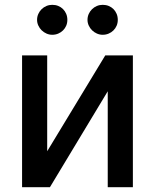

<svg xmlns="http://www.w3.org/2000/svg" viewBox="-20 -775 642 795"><path d="M71.4 0V-545.5H175.4V-148.8L415.8 -545.5H530.2V0H426.1V-397L186.8 0ZM342.3 -692.8Q342.3 -705.6 347.3 -717Q352.3 -728.3 361 -736.9Q369.7 -745.4 381 -750.2Q392.4 -755 405.2 -755Q418.7 -755 430 -750.4Q441.4 -745.7 449.8 -737.4Q458.1 -729 462.9 -717.7Q467.7 -706.3 467.7 -692.8Q467.7 -679.7 462.9 -668.5Q458.1 -657.3 449.6 -649Q441.1 -640.6 429.7 -635.8Q418.3 -631 405.2 -631Q392.8 -631 381.4 -636Q370 -641 361.3 -649.5Q352.6 -658 347.5 -669.2Q342.3 -680.4 342.3 -692.8ZM196.4 -755Q209.9 -755 221.2 -750.4Q232.6 -745.7 240.9 -737.4Q249.3 -729 254.1 -717.7Q258.9 -706.3 258.9 -692.8Q258.9 -679.7 254.1 -668.5Q249.3 -657.3 240.8 -649Q232.2 -640.6 220.9 -635.8Q209.5 -631 196.4 -631Q183.9 -631 172.6 -636Q161.2 -641 152.5 -649.5Q143.8 -658 138.7 -669.2Q133.5 -680.4 133.5 -692.8Q133.5 -705.6 138.5 -717Q143.5 -728.3 152.2 -736.9Q160.9 -745.4 172.2 -750.2Q183.6 -755 196.4 -755Z"/></svg>

Font: Inter P Medium
Style: Regular
Weight: 500
Designer: Rasmus Andersson
Foundry: rsms
Version: Version 3.018;git-588b23468